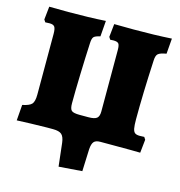

<svg xmlns="http://www.w3.org/2000/svg" viewBox="-121 -759 994 1059"><g transform="rotate(15 376.0 -230.0)"><path d="M732 -75 724 1Q698 0 565 0H496Q470 0 459.5 12.5Q449 25 447 55L442 182L309 192L294 60Q290 26 275.5 13Q261 0 226 0H191L101 2L20 5L27 -85Q67 -93 80 -107.5Q93 -122 93 -162V-508Q93 -538 85.5 -548.5Q78 -559 57 -559L32 -558L23 -572L31 -647Q69 -646 140 -646Q257 -646 353 -652L346 -562Q318 -556 309.5 -547Q301 -538 300 -510Q296 -430 293 -330Q290 -230 290 -165Q290 -133 301 -123.5Q312 -114 347 -114H397Q432 -114 445 -124.5Q458 -135 458 -163V-514Q458 -541 451 -550Q444 -559 421 -559L403 -558L394 -572L402 -647Q440 -646 512 -646Q632 -646 730 -652L723 -564Q688 -558 676.5 -548Q665 -538 664 -510Q654 -315 654 -172Q654 -136 657.5 -118.5Q661 -101 670 -94.5Q679 -88 698 -88L723 -89Z"/></g></svg>

Font: Alegreya SC Black
Style: Regular
Weight: 900
Designer: Juan Pablo del Peral
Foundry: Huerta Tipografica
Version: Version 2.007; ttfautohint (v1.6)